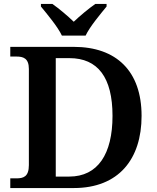

<svg xmlns="http://www.w3.org/2000/svg" viewBox="-20 -951 792 971"><path d="M293 -771H413C434 -816 488 -880 519 -918V-931H462C430 -909 383 -870 353 -841C323 -870 277 -909 245 -931H187V-918C218 -880 272 -816 293 -771ZM32 0H353C580 0 696 -146 696 -365C696 -592 568 -714 353 -714H32V-665H63C97 -665 126 -657 126 -602V-116C126 -57 98 -49 63 -49H32ZM330 -58H262V-657H331C475 -657 549 -559 549 -365C549 -172 475 -58 330 -58Z"/></svg>

Font: Noto Serif SemiBold
Style: Regular
Weight: 600
Designer: Monotype Design Team
Foundry: Monotype Imaging Inc.
Version: Version 2.013